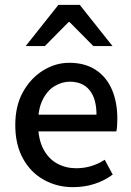

<svg xmlns="http://www.w3.org/2000/svg" viewBox="-20 -760 542 792"><path d="M281 12Q215 12 160.5 -18.5Q106 -49 74.5 -106.5Q43 -164 43 -244Q43 -324 75 -381Q107 -438 158 -469.5Q209 -501 266 -501Q330 -501 374.5 -472Q419 -443 441.5 -391Q464 -339 464 -270Q464 -255 463 -241Q462 -227 460 -218H118L117 -287H378Q378 -353 349.5 -388Q321 -423 268 -423Q236 -423 205.5 -405Q175 -387 155.5 -347.5Q136 -308 137 -245Q138 -184 159.5 -144Q181 -104 216.5 -85Q252 -66 294 -66Q327 -66 356.5 -75Q386 -84 412 -101L445 -40Q413 -16 371.5 -2Q330 12 281 12ZM86 -570 221 -740H309L444 -570H365L267 -669H263L165 -570Z"/></svg>

Font: Mada Medium
Style: Regular
Weight: 500
Designer: Khaled Hosny
Version: Version 1.5